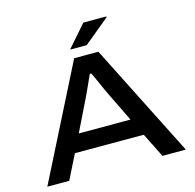

<svg xmlns="http://www.w3.org/2000/svg" viewBox="-122 -1001 1142 1126"><g transform="rotate(-15 448.5 -437.5)"><path d="M28 0 375 -687H522L869 0H727L653 -148H235L161 0ZM287 -254H601L510 -441Q505 -452 495.5 -472.5Q486 -493 476.5 -515Q467 -537 459 -554Q451 -571 448 -575H440Q431 -555 419 -528.5Q407 -502 396 -478Q385 -454 378 -440ZM365 -742 481 -875H621V-870L466 -742Z"/></g></svg>

Font: Archivo Expanded Medium
Style: Regular
Weight: 500
Width: 7
Designer: Hector Gatti
Foundry: Omnibus-Type
Version: Version 2.001